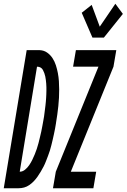

<svg xmlns="http://www.w3.org/2000/svg" viewBox="-65 -1002 674 1022"><path d="M427 -802 370 -934 423 -976 466 -860 549 -982 589 -928 488 -802ZM217 0 232 -88 459 -647H324L339 -735H554L539 -647L312 -88H447L432 0ZM-45 0 77 -735H147Q169 -734 186 -722Q203 -710 214.5 -692.5Q226 -675 232.5 -654.5Q239 -634 243 -613Q247 -592 248.5 -570Q250 -548 250 -526Q250 -504 249 -482Q248 -460 245.5 -437.5Q243 -415 240 -392.5Q237 -370 233 -347Q233 -347 233 -347Q233 -347 233 -347V-346Q231 -332 228 -317Q225 -302 222 -287.5Q219 -273 215.5 -258.5Q212 -244 208.5 -229.5Q205 -215 200.5 -200.5Q196 -186 190.5 -172Q185 -158 179.5 -143.5Q174 -129 167 -115.5Q160 -102 152 -88.5Q144 -75 135 -62Q126 -49 115 -37.5Q104 -26 91 -17Q78 -8 63.5 -4Q49 0 34 0ZM40 -88Q55 -88 68 -98.5Q81 -109 90.5 -123Q100 -137 107 -151.5Q114 -166 120 -180.5Q126 -195 131 -210Q136 -225 140 -240.5Q144 -256 147.5 -271Q151 -286 154.5 -301Q158 -316 160.5 -331.5Q163 -347 166 -362Q168 -372 169.5 -382Q171 -392 172 -401.5Q173 -411 174.5 -421Q176 -431 177 -441Q178 -451 179 -460.5Q180 -470 180.5 -480Q181 -490 181.5 -499.5Q182 -509 182 -518.5Q182 -528 182 -538Q182 -548 181 -557.5Q180 -567 179 -576.5Q178 -586 176 -595Q174 -604 171 -612.5Q168 -621 163.5 -629.5Q159 -638 151 -642.5Q143 -647 133 -647H132Z"/></svg>

Font: Iosevka SS04 Semibold
Style: Italic
Weight: 600
Italic angle: -9°
Monospace: yes
Designer: Belleve Invis
Foundry: Belleve Invis
Version: Version 19.0.0; ttfautohint (v1.8.4)